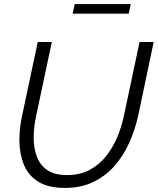

<svg xmlns="http://www.w3.org/2000/svg" viewBox="-20 -916 773 941"><path d="M298 5Q215 5 166 -26.5Q117 -58 96 -111.5Q75 -165 75 -230Q75 -260 78.5 -290.5Q82 -321 89 -352L165 -710H234L158 -352Q145 -293 145 -241Q145 -190 160.5 -148.5Q176 -107 211.5 -82.5Q247 -58 309 -58Q372 -58 419.5 -83.5Q467 -109 500.5 -151.5Q534 -194 555.5 -246Q577 -298 588 -352L664 -710H733L658 -352Q642 -280 613 -215.5Q584 -151 540 -101.5Q496 -52 436 -23.5Q376 5 298 5ZM336 -849 346 -896H621L611 -849Z"/></svg>

Font: Raleway
Style: Italic
Weight: 400
Italic angle: -12°
Designer: Matt McInerney, Pablo Impallari, Rodrigo Fuenzalida
Foundry: Matt McInerney, Pablo Impallari, Rodrigo Fuenzalida
Version: Version 4.026